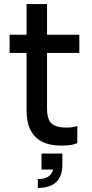

<svg xmlns="http://www.w3.org/2000/svg" viewBox="-20 -700 451 939"><path d="M368 -530V-441H210V-171Q210 -116 232.5 -96Q255 -76 303 -76Q337 -76 358 -84V0Q334 12 280 12Q110 12 110 -160V-441H27V-530H110V-680H210V-530ZM285 105Q285 219 165 219V176Q228 176 240 129H183V51H285Z"/></svg>

Font: Coupeur_Texte
Style: Regular
Weight: 400
Designer: Léa Rolland
Version: Version 1.000;PS 001.000;hotconv 1.0.88;makeotf.lib2.5.64775